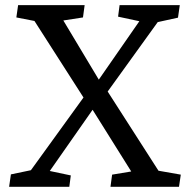

<svg xmlns="http://www.w3.org/2000/svg" viewBox="-20 -720 733 740"><path d="M171.9 -61 252.9 -43.9 247.1 0H15.1L22 -47.9L99.1 -64L301.8 -344.2L112.8 -639.2L43 -652.8L49.8 -700.2H306.2L299.8 -652.8L224.1 -641.1L360.8 -413.1L517.1 -638.2L435.1 -655.8L440.9 -700.2H672.9L666 -651.9L587.9 -634.8L395 -367.2L590.8 -62L676.8 -46.9L669.9 0H405.8L412.1 -46.9L485.8 -59.1L336.9 -296.9Z"/></svg>

Font: Literata Book
Style: Italic
Weight: 400
Italic angle: -3°
Designer: Latin by Veronika Burian and Jose Scaglione. Greek by Irene Vlachou. Cyrillic by Vera Evstafieva
Foundry: TypeTogether
Version: Version 1.003;PS 001.003;hotconv 1.0.88;makeotf.lib2.5.64775